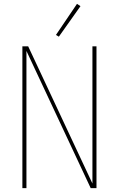

<svg xmlns="http://www.w3.org/2000/svg" viewBox="-20 -975 616 995"><path d="M96 0H117V-711L450 0H480V-735H459V-24L126 -735H96ZM285 -785 397 -943 379 -955 270 -794Z"/></svg>

Font: Iosevka Sparkle Thin
Style: Regular
Weight: 100
Designer: Belleve Invis
Foundry: Belleve Invis
Version: Version 4.5.0; ttfautohint (v1.8.3)